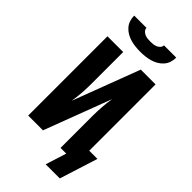

<svg xmlns="http://www.w3.org/2000/svg" viewBox="-329 -1034 1259 1259"><g transform="rotate(45 300.0 -405.0)"><path d="M300 -815Q277 -815 254.5 -817.5Q232 -820 210.5 -826Q189 -832 169 -843.5Q149 -855 134 -872Q119 -889 112 -910.5Q105 -932 105 -955H219Q219 -942 228 -932Q237 -922 249 -917Q261 -912 274 -910.5Q287 -909 300 -909Q313 -909 326 -910.5Q339 -912 351 -917Q363 -922 372 -932Q381 -942 381 -955H495Q495 -932 488 -910.5Q481 -889 466 -872Q451 -855 431 -843.5Q411 -832 389.5 -826Q368 -820 345.5 -817.5Q323 -815 300 -815ZM515 145H384L430 0H377V-294Q377 -337 380 -380Q383 -423 390 -465L214 0H77V-735H223V-441Q223 -398 220 -355Q217 -312 210 -270L386 -735H523V-120H599Z"/></g></svg>

Font: Iosevka Heavy Extended
Style: Regular
Weight: 900
Width: 7
Monospace: yes
Designer: Belleve Invis
Foundry: Belleve Invis
Version: Version 32.5.0; ttfautohint (v1.8.4)